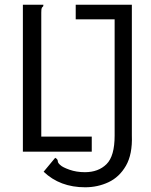

<svg xmlns="http://www.w3.org/2000/svg" viewBox="-20 -643 640 814"><path d="M341 151Q234 151 165 85L214 26Q225 32 225 40Q225 48 236 57Q245 66 274.5 76.5Q304 87 340 87Q397 87 431.5 53Q466 19 466 -68V-561H301V-623H539V-69Q542 11 514 59.5Q486 108 440 129.5Q394 151 341 151ZM77 0V-623H164Q164 -616 161.5 -614.5Q159 -613 157 -609Q155 -605 155 -589V-64H369V0Z"/></svg>

Font: Inconsolata Expanded
Style: Regular
Weight: 400
Width: 7
Monospace: yes
Designer: Raph Levien, Cyreal, Brenton Simpson
Foundry: Raph Levien, Cyreal, Google
Version: Version 3.000; ttfautohint (v1.8.2.53-6de2)